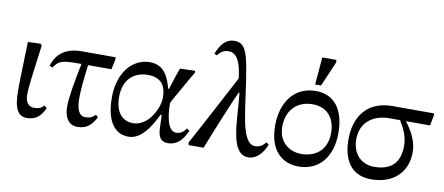

<svg xmlns="http://www.w3.org/2000/svg" viewBox="-65 -958 2834 1225"><g transform="rotate(10 1352.0 -346.0)"><path d="M149 9C212 9 240 -26 264 -75L247 -89C234 -76 221 -63 183 -63C141 -63 126 -98 126 -137C126 -193 139 -280 163 -464L153 -473L72 -470C69 -360 64 -226 64 -157C64 -33 93 9 149 9Z M476 9C541 9 570 -27 596 -74L580 -88C567 -75 553 -61 514 -61C474 -61 457 -105 457 -174C457 -213 462 -286 476 -391H627L641 -455L640 -471H422C327 -471 262 -433 235 -345L254 -336C288 -388 316 -391 425 -391H433C410 -277 390 -172 390 -107C390 -36 421 9 476 9Z M808 14C885 14 940 -64 986 -159H994C996 -126 995 -99 997 -74C999 -21 1015 11 1062 11C1143 11 1172 -64 1185 -91L1168 -102C1152 -81 1135 -64 1103 -64C1045 -64 1033 -171 1033 -244C1033 -249 1074 -319 1133 -424L1155 -460V-474L1057 -471C1044 -435 1031 -397 1011 -332H1005C988 -393 961 -478 863 -478C744 -478 661 -370 661 -215C661 -86 703 14 808 14ZM821 -76C767 -76 706 -110 706 -227C706 -335 769 -396 864 -396C933 -396 982 -363 982 -270C982 -198 920 -76 821 -76Z M1584 11C1637 11 1678 -36 1699 -92L1682 -103C1662 -78 1643 -67 1613 -67C1566 -67 1541 -130 1524 -214C1503 -324 1494 -436 1471 -558C1455 -637 1440 -706 1372 -706C1311 -706 1281 -663 1257 -603L1274 -595C1294 -622 1315 -634 1345 -634C1405 -634 1427 -562 1437 -474C1362 -333 1269 -155 1193 -16L1196 0H1293C1332 -100 1430 -340 1453 -385H1458C1469 -289 1467 -201 1485 -111C1500 -35 1529 11 1584 11Z M1909 13C2040 13 2124 -84 2124 -240C2124 -392 2057 -481 1937 -481C1793 -481 1718 -364 1718 -220C1718 -52 1808 13 1909 13ZM1913 -69C1850 -69 1764 -107 1764 -222C1764 -319 1824 -394 1931 -394C2024 -394 2078 -332 2078 -233C2078 -118 2000 -69 1913 -69ZM1962 -521 2031 -681V-699H1939L1924 -521Z M2380 13C2519 13 2612 -69 2612 -203C2612 -290 2558 -360 2537 -388V-391H2691L2704 -454V-471H2433C2277 -471 2194 -368 2194 -214C2194 -122 2223 13 2380 13ZM2497 -391C2521 -352 2551 -299 2551 -234C2551 -127 2498 -69 2385 -69C2312 -69 2243 -117 2243 -224C2243 -338 2331 -391 2426 -391Z"/></g></svg>

Font: STIX Two Text
Style: Regular
Weight: 400
Designer: Ross Mills, John Hudson & Paul Hanslow, Tiro Typeworks Ltd; with prior portions MicroPress Inc., and Coen Hoffman.
Foundry: Tiro Typeworks Ltd
Version: Version 2.13 b171